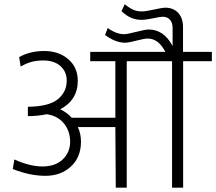

<svg xmlns="http://www.w3.org/2000/svg" viewBox="-20 -861 992 881"><path d="M351.6 -211.4Q351.6 -139.2 305.2 -96.7Q258.8 -54.2 188.2 -54.2Q117.7 -54.2 38.6 -85.4L45.9 -129.4Q116.2 -97.2 175 -97.2Q233.9 -97.2 267.8 -129.6Q301.8 -162.1 301.8 -210.7Q301.8 -259.3 273.4 -294.4Q245.1 -329.6 194.3 -336.9Q152.8 -328.1 107.9 -328.1V-371.1Q208 -372.1 249 -408.7Q286.1 -441.4 286.1 -491.2Q286.1 -532.2 257.3 -557.9Q228.5 -583.5 179.2 -583.5Q149.9 -583.5 126.7 -577.6Q103.5 -571.8 74.7 -555.7L67.9 -599.1Q118.2 -627 183.6 -627Q249 -627 293 -589.6Q336.9 -552.2 336.9 -489.7Q336.9 -402.3 256.3 -359.4Q287.6 -344.7 309.1 -320.8H509.3V-580.1H394V-623H739.3L731.4 -635.7Q702.1 -684.1 657.7 -684.1Q643.1 -684.1 606 -674.6Q568.8 -665 554.2 -665Q509.8 -665 461.9 -700.7L474.6 -732.4Q513.7 -704.1 549.3 -704.1Q563.5 -704.1 605 -714.8Q646.5 -725.6 662.1 -725.6Q730 -725.6 769.5 -654.3L772 -649.9V-733.4Q772 -756.8 759.8 -770.5Q747.6 -784.2 727.1 -784.2Q714.8 -784.2 682.6 -777.1Q650.4 -770 628.2 -770Q606 -770 584.2 -778.3Q562.5 -786.6 537.6 -809.6L552.2 -841.3Q578.1 -821.3 594.7 -814.9Q611.3 -808.6 629.9 -808.6Q648.4 -808.6 686.5 -817.1Q724.6 -825.7 738.8 -825.7Q774.9 -825.7 797.4 -802.2Q819.8 -778.8 819.8 -736.3V-623H952.1V-580.1H820.3V0H769.5V-580.1H561.5V0H511.2L509.3 -277.8H337.4Q351.6 -246.6 351.6 -211.4Z"/></svg>

Font: Yantramanav Light
Style: Regular
Weight: 300
Version: Version 1.001;PS 1.0;hotconv 1.0.72;makeotf.lib2.5.5900; ttf